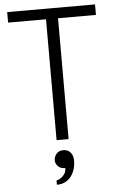

<svg xmlns="http://www.w3.org/2000/svg" viewBox="-62 -742 623 1019"><g transform="rotate(-5 250.0 -232.0)"><path d="M218 0V-644H16V-700H484V-644H282V0ZM199 236Q199 236 199 230Q199 224 199 218.5Q199 213 199 213Q199 213 207 210.5Q215 208 225 201Q235 194 243 182Q251 170 251 151Q250 151 248 151Q246 151 245 151Q226 151 212.5 137.5Q199 124 199 106Q199 87 212 71.5Q225 56 247 56Q266 56 277.5 64Q289 72 295 85.5Q301 99 301 117Q301 140 294.5 161.5Q288 183 275 200Q262 217 243 226.5Q224 236 199 236Z"/></g></svg>

Font: Inclusive Sans Light
Style: Regular
Weight: 300
Designer: Olivia King
Foundry: Olivia King
Version: Version 2.004